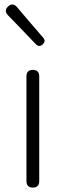

<svg xmlns="http://www.w3.org/2000/svg" viewBox="-20 -851 297 871"><path d="M100 -267V-29C100 -10 110 0 129 0C148 0 158 -10 158 -29V-267V-505C158 -524 148 -534 129 -534C110 -534 100 -524 100 -505ZM113 -753 57 -819C45 -833 31 -835 17 -822C3 -809 3 -796 16 -782L77 -719L143 -650C153 -640 164 -640 174 -650C184 -659 185 -670 176 -680Z"/></svg>

Font: GenSenRounded2 TW L
Style: Regular
Weight: 300
Version: Version 2.100;PS 2.1;hotconv 16.6.51;makeotf.lib2.5.65220 DE